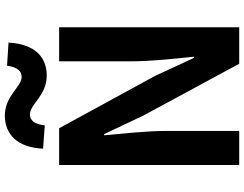

<svg xmlns="http://www.w3.org/2000/svg" viewBox="-127 -876 1003 789"><g transform="rotate(-90 374.5 -481.5)"><path d="M231 0V-297C231 -382 220 -475 213 -555H218L293 -396L507 0H657V-740H517V-445C517 -361 528 -263 536 -186H531L457 -346L242 -740H91V0ZM158 -806 254 -799C258 -842 275 -860 299 -860C341 -860 376 -791 458 -791C535 -791 588 -840 594 -948L499 -954C493 -911 476 -894 453 -894C412 -894 376 -963 294 -963C218 -963 163 -913 158 -806Z"/></g></svg>

Font: Kinto Sans
Style: Bold
Weight: 700
Designer: Authors: Ryoko NISHIZUKA  (kana & ideographs); Paul D. Hunt (Latin, Greek & Cyrillic); Wenlong ZHANG  (bopomofo); Sandol
Foundry: Adobe Systems Incorporated, ookami Inc.
Version: Version 0.001